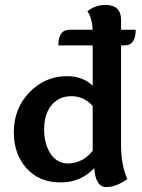

<svg xmlns="http://www.w3.org/2000/svg" viewBox="-20 -740 583 786"><path d="M260.3 -70.8Q283.7 -70.8 310.5 -82.8Q337.4 -94.7 359.4 -123V-306.2Q323.7 -346.2 272.5 -346.2Q220.7 -346.2 190.7 -309.1Q160.6 -272 160.6 -210.9Q160.6 -151.9 186.5 -111.3Q212.4 -70.8 260.3 -70.8ZM475.6 -146.5Q475.6 -64 501.5 -7.3Q455.6 25.9 414.6 25.9Q371.6 25.9 365.7 -51.8Q311 6.8 228.5 6.8Q140.6 6.8 88.6 -51Q36.6 -108.9 36.6 -198.2Q36.6 -296.4 100.6 -362.3Q164.6 -428.2 254.4 -428.2Q318.8 -428.2 359.4 -389.2V-608.9Q359.4 -633.8 354.2 -655.8Q349.1 -677.7 337.9 -693.8Q369.6 -719.7 412.6 -719.7Q475.6 -719.7 475.6 -658.2ZM489.7 -554.2H218.8Q218.8 -618.2 265.1 -618.2H535.6Q535.6 -554.2 489.7 -554.2Z"/></svg>

Font: Bainsley
Style: Bold
Weight: 700
Designer: Paul James MIller
Foundry: High-Logic / Made with FontCreator
Version: Version 1.411;March 28, 2021;FontCreator 13.0.0.2683 64-bit